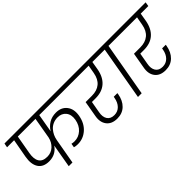

<svg xmlns="http://www.w3.org/2000/svg" viewBox="64 -1521 2311 2311"><g transform="rotate(-45 1219.5 -365.5)"><path d="M288.1 -262.2Q355 -262.2 401.4 -305.2Q447.8 -348.1 462.9 -415L509.8 -686H209L167 -449.2Q150.9 -360.4 180.4 -311.3Q210 -262.2 288.1 -262.2ZM25.9 -686 36.1 -740.2H1080.1L1069.8 -686H574.2L533.2 -451.2Q564 -502.9 615.7 -534.4Q667.5 -565.9 736.8 -565.9Q827.6 -565.9 876.2 -503.7Q924.8 -441.4 907.2 -340.8Q888.2 -233.4 818.4 -171.1Q748.5 -108.9 655.8 -108.9Q622.6 -108.9 595.2 -117.2L604 -168Q625.5 -162.1 651.9 -162.1Q721.7 -162.1 774.4 -209.5Q827.1 -256.8 841.8 -338.9Q855 -416.5 816.9 -463.9Q778.8 -511.2 710 -511.2Q667 -511.2 631.1 -494.9Q595.2 -478.5 571.3 -451.4Q547.4 -424.3 532.2 -392.3Q517.1 -360.4 511.2 -326.2V-327.1L453.1 0H390.1L441.9 -298.8Q378.9 -207 266.1 -207Q167 -207 125 -272Q83 -336.9 103 -449.2L146 -686Z M1011.7 -686 1022 -740.2H1615.7L1606.9 -686H1478L1460 -579.1Q1439.5 -466.8 1372.8 -408Q1306.2 -349.1 1195.8 -349.1H1133.8L1107.9 -203.1Q1094.2 -133.3 1121.8 -89.6Q1149.4 -45.9 1213.9 -45.9Q1272 -45.9 1310.5 -85.2Q1349.1 -124.5 1360.8 -190.9L1363.8 -208H1425.8Q1423.8 -194.3 1423.8 -191.9Q1407.7 -98.6 1352.1 -44.9Q1296.4 8.8 1210 8.8Q1115.2 8.8 1070.6 -51Q1025.9 -110.8 1044.9 -206.1L1079.1 -401.9H1186Q1273.4 -401.9 1326.9 -446.3Q1380.4 -490.7 1396 -579.1L1415 -686Z M1568.4 0 1688.5 -686H1547.4L1557.6 -740.2H1902.3L1892.6 -686H1752.4L1631.3 0Z M1835 -686 1845.2 -740.2H2439L2430.2 -686H2301.3L2283.2 -579.1Q2262.7 -466.8 2196 -408Q2129.4 -349.1 2019 -349.1H1957L1931.2 -203.1Q1917.5 -133.3 1945.1 -89.6Q1972.7 -45.9 2037.1 -45.9Q2095.2 -45.9 2133.8 -85.2Q2172.4 -124.5 2184.1 -190.9L2187 -208H2249Q2247.1 -194.3 2247.1 -191.9Q2231 -98.6 2175.3 -44.9Q2119.6 8.8 2033.2 8.8Q1938.5 8.8 1893.8 -51Q1849.1 -110.8 1868.2 -206.1L1902.3 -401.9H2009.3Q2096.7 -401.9 2150.1 -446.3Q2203.6 -490.7 2219.2 -579.1L2238.3 -686Z"/></g></svg>

Font: SVN-Poppins Light
Style: Italic
Weight: 300
Italic angle: -10°
Designer: Ninad Kale (Devanagari), Jonny Pinhorn (Latin)
Foundry: Indian Type Foundry
Version: Version 3.002 2017